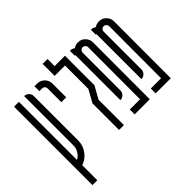

<svg xmlns="http://www.w3.org/2000/svg" viewBox="-187 -966 1361 1361"><g transform="rotate(-45 494.0 -285.5)"><path d="M181.6 -152.4Q181.6 -102.9 152.6 -63.1Q123.7 -23.3 77.9 -7.9V142.9H29.2V-643.1H77.9V-60.8Q102.9 -73.7 117.9 -98.3Q132.9 -122.9 132.9 -152.4V-645.6Q152.9 -645.6 167.2 -631.4Q181.6 -617.2 181.6 -597.3Z M289 -428.6V-566.4Q289 -578.1 281.1 -586Q273.2 -593.9 261.6 -593.9H234.1V-643.1H261.6Q293.2 -643.1 315.5 -620.6Q337.8 -598.1 337.8 -566.4V-428.6Z M439 -266.6 491 -359.9V-593.9H387.3V-714.3H436.1V-643.1H539.8V-347.4L487.7 -254.1V0H439Z M595.2 -593.9H589.3V-643.1H595.2Q613.1 -643.1 626.8 -631.4Q646.8 -645.6 671.4 -645.6Q703 -645.6 725.3 -623.3Q747.6 -601 747.6 -569.8L746.8 0H595.2V-48.7H698L698.9 -569.8Q698.9 -581 690.8 -589.1Q682.6 -597.3 671.4 -597.3Q659.7 -597.3 651.8 -589.1Q643.9 -581 643.9 -569.8V-191.6Q643.9 -171.6 629.5 -157.2Q615.2 -142.9 595.2 -142.9Z M805.9 -593.9H800.1V-643.1H805.9Q823.8 -643.1 837.6 -631.4Q857.6 -645.6 882.1 -645.6Q913.8 -645.6 936.1 -623.3Q958.4 -601 958.4 -569.8L957.5 0H805.9V-48.7H908.8L909.6 -569.8Q909.6 -581 901.5 -589.1Q893.4 -597.3 882.1 -597.3Q870.5 -597.3 862.6 -589.1Q854.6 -581 854.6 -569.8V-191.6Q854.6 -171.6 840.3 -157.2Q825.9 -142.9 805.9 -142.9Z"/></g></svg>

Font: Marapfhont
Style: Book
Weight: 400
Version: Version 0.15